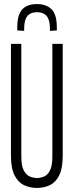

<svg xmlns="http://www.w3.org/2000/svg" viewBox="-20 -916 363 946"><path d="M34 -150V-700H85V-145Q85 -100 96.5 -77.5Q108 -55 125.5 -47Q143 -39 162 -39Q181 -39 198.5 -47Q216 -55 227 -77.5Q238 -100 238 -145V-700H289V-150Q289 -86 271.5 -51.5Q254 -17 225 -3.5Q196 10 162 10Q128 10 99 -3.5Q70 -17 52 -51.5Q34 -86 34 -150ZM162 -896Q207 -896 233.5 -871Q260 -846 260 -780Q260 -777 260 -773.5Q260 -770 260 -766L226 -764V-775Q226 -818 210 -837Q194 -856 162 -856Q131 -856 115 -837Q99 -818 99 -775V-764L65 -766Q65 -770 65 -773.5Q65 -777 65 -780Q65 -843 89.5 -869.5Q114 -896 162 -896Z"/></svg>

Font: Georama Extra Condensed Light
Style: Regular
Weight: 300
Width: 2
Designer: Jean-Baptiste Levee
Foundry: Production Type
Version: Version 1.000